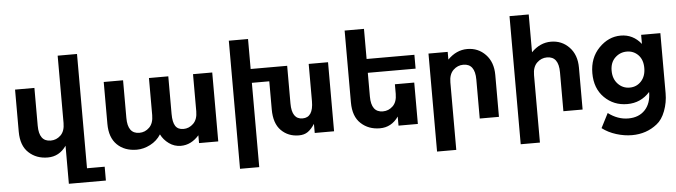

<svg xmlns="http://www.w3.org/2000/svg" viewBox="-56 -1017 5258 1493"><g transform="rotate(-5 2573.5 -270.5)"><path d="M717 227H428V-70Q373 9 283 9Q194 9 135 -46Q75 -101 75 -211V-539H226V-244Q226 -120 317 -120Q362 -120 395 -152Q428 -184 428 -247V-773H579V119H717Z M1120 -538H1271V-244Q1271 -180 1290.5 -150Q1310 -120 1353.5 -120Q1397 -120 1430.5 -152.5Q1464 -185 1464 -248V-538H1614V0H1464V-61Q1402 9 1322 9Q1271 9 1229.5 -21Q1188 -51 1167 -94Q1136 -45 1083.5 -18Q1031 9 978 9Q883 9 825 -47.5Q767 -104 767 -211V-538H918V-244Q918 -120 1009 -120Q1054 -120 1087 -152.5Q1120 -185 1120 -248Z M2518 -539V0H2367V-71Q2341 -31 2313 -11.5Q2285 8 2243 8Q2160 8 2105 -47Q2050 -102 2050 -212V-431H1914V227H1764V-773H1914V-539H2199V-245Q2199 -121 2283 -121Q2367 -121 2367 -248V-539Z M2819 -430V-245Q2819 -121 2910 -121Q2955 -121 2988 -153Q3021 -185 3021 -248V-323H3172V0H3021V-71Q2966 8 2876 8Q2787 8 2728 -47Q2668 -102 2668 -212V-773H2819V-538H3192V-430Z M3452 -300V227H3302V-538H3452V-478Q3520 -547 3605 -547Q3690 -547 3747.5 -487Q3805 -427 3805 -327V0H3655V-304Q3655 -428 3564 -428Q3519 -428 3485.5 -395.5Q3452 -363 3452 -300Z M4105 -300V227H3955V-773H4105V-478Q4173 -547 4258 -547Q4343 -547 4400.5 -487Q4458 -427 4458 -327V0H4308V-304Q4308 -428 4217 -428Q4172 -428 4138.5 -395.5Q4105 -363 4105 -300Z M4964 -280Q4964 -345 4928 -382Q4892 -419 4839 -419Q4786 -419 4747.5 -382Q4709 -345 4709 -281Q4709 -217 4746.5 -177.5Q4784 -138 4838 -138Q4892 -138 4928 -177Q4964 -216 4964 -280ZM4985 -91Q4914 -12 4808.5 -12Q4703 -12 4630.5 -83.5Q4558 -155 4558 -274.5Q4558 -394 4632.5 -470.5Q4707 -547 4803 -547Q4899 -547 4962 -468V-539H5112V-70Q5112 2 5087 68Q5062 134 5020 166Q4937 232 4824 232Q4764 232 4701.5 212.5Q4639 193 4592 157L4650 44Q4724 100 4806.5 100Q4889 100 4937 49Q4985 -2 4985 -91Z"/></g></svg>

Font: Montserrat_am3
Style: Bold
Weight: 700
Designer: Julieta Ulanovsky
Foundry: Julieta Ulanovsky. Armenina letters added by Vahan Hovhannisyan
Version: Version 2.001